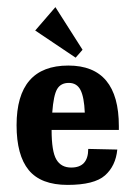

<svg xmlns="http://www.w3.org/2000/svg" viewBox="-20 -513 381 541"><path d="M193.1 -350.5 212.6 -372.8 136.1 -492.9 79.2 -427ZM314.9 -146.8V-157.5Q314.9 -328.3 172.6 -328.3Q26.7 -328.3 26.7 -160.1Q26.7 -75.6 60.9 -33.8Q95.2 8 170.4 8Q245.6 8 275.8 -18.7Q306 -45.4 310.5 -91.6L228.6 -93.4Q228.6 -40.9 180.6 -40.9Q152.1 -40.9 138.8 -63.6Q125.4 -86.3 125.4 -146.8ZM218.9 -195.7H127.2Q130.8 -244.7 141 -262Q151.2 -279.4 173.9 -279.4Q196.6 -279.4 206.9 -259.3Q217.1 -239.3 218.9 -195.7Z"/></svg>

Font: Gidugu
Style: Regular
Weight: 400
Designer: Purushoth Kumar Guthula
Foundry: Silicon Andhra, USA.
Version: Version 1.0.5; ttfautohint (v1.2.25-373a) -l 7 -r 28 -G 50 -